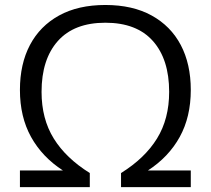

<svg xmlns="http://www.w3.org/2000/svg" viewBox="-20 -770 867 790"><path d="M62 0V-68.5H239Q153.5 -124 107.8 -206.5Q62 -289 62 -400Q62 -506.5 103.2 -584.8Q144.5 -663 223 -706.2Q301.5 -749.5 413.5 -749.5Q525.5 -749.5 604 -706.2Q682.5 -663 723.8 -584.8Q765 -506.5 765 -400Q765 -289 719.5 -206.5Q674 -124 588.5 -68.5H765V0H478V-58Q576 -119 626 -200Q676 -281 676 -392Q676 -526 609.2 -601.2Q542.5 -676.5 413.5 -676.5Q285 -676.5 218 -601.2Q151 -526 151 -392Q151 -281 201.2 -200Q251.5 -119 349.5 -58V0Z"/></svg>

Font: Encode Sans Exp
Style: Regular
Weight: 400
Width: 7
Designer: Multiple Designers
Foundry: Impallari Type
Version: Version 3.002; ttfautohint (v1.8.3) -l 8 -r 50 -G 200 -x 14 